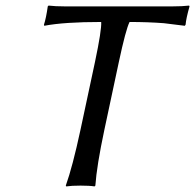

<svg xmlns="http://www.w3.org/2000/svg" viewBox="-20 -668 702 691"><path d="M321.8 -444.8Q346.2 -560.5 344.2 -588.9Q210.4 -588.9 139.2 -575.2L138.2 -579.1Q146 -603 151.9 -645L154.8 -647.9Q178.7 -645 213.9 -645H600.1Q636.2 -645 660.6 -647.9L662.1 -645Q649.9 -602.1 647.9 -579.1L645 -575.2Q645 -575.2 569.8 -584.5Q512.7 -588.9 446.3 -588.9Q432.6 -561.5 407.7 -444.8L355.5 -200.2Q328.1 -71.3 323.2 0L320.3 2.9Q302.7 0 270 0Q237.3 0 218.3 2.9L216.8 0Q241.2 -68.4 269.5 -200.2Z"/></svg>

Font: Linux Biolinum Slanted O
Style: Slanted
Weight: 400
Designer: Philipp H. Poll
Foundry: Philipp H. Poll
Version: Version 1.0.4